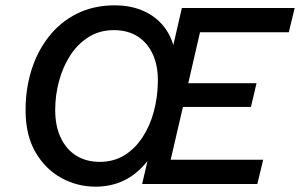

<svg xmlns="http://www.w3.org/2000/svg" viewBox="-20 -690 1125 720"><path d="M339 10Q269 10 209.5 -23Q150 -56 113.5 -118.5Q77 -181 76 -271Q75 -351 96.5 -422.5Q118 -494 161 -550Q204 -606 267 -638Q330 -670 411 -670Q465 -670 509.5 -652.5Q554 -635 585 -601.5Q616 -568 630 -521L662 -660H1085L1063 -569H730L686 -378H942L921 -289H666L620 -91H967L945 0H513L533 -86Q494 -37 445.5 -13.5Q397 10 339 10ZM354 -83Q406 -83 446 -107.5Q486 -132 514 -174.5Q542 -217 556.5 -270.5Q571 -324 572 -382Q573 -443 553 -486.5Q533 -530 496 -553.5Q459 -577 407 -577Q354 -577 313 -551.5Q272 -526 244 -483Q216 -440 201.5 -386.5Q187 -333 187 -278Q187 -217 208 -173Q229 -129 266.5 -106Q304 -83 354 -83Z"/></svg>

Font: Kantumruy Pro Medium
Style: Italic
Weight: 500
Italic angle: -13°
Designer: Sovichet Tep
Foundry: Sovichet Tep
Version: Version 1.002